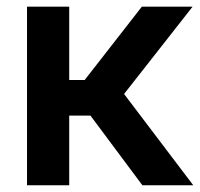

<svg xmlns="http://www.w3.org/2000/svg" viewBox="-20 -549 594 569"><path d="M60.1 0V-529.3H185.1V-312H231L400.4 -529.3H550.8L347.7 -270.5L552.7 0H401.9L248 -206.5H185.1V0Z"/></svg>

Font: Inter 24pt SemiBold
Style: Regular
Weight: 600
Designer: Rasmus Andersson
Foundry: rsms
Version: Version 4.001;git-66647c0bb